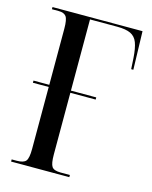

<svg xmlns="http://www.w3.org/2000/svg" viewBox="-109 -786 677 857"><g transform="rotate(15 229.5 -357.0)"><path d="M26 0V-10H49Q81 -10 91.5 -23Q102 -36 102 -79V-365H29V-375H102V-634Q102 -677 92 -690.5Q82 -704 57 -704H26V-714H442L447 -537H437L434 -588Q431 -633 421.5 -658Q412 -683 390 -693.5Q368 -704 328 -704H202V-375H319V-365H202V-80Q202 -38 211.5 -24Q221 -10 252 -10H295V0Z"/></g></svg>

Font: Noto Serif Display ExtraCondensed Medium
Style: Regular
Weight: 500
Width: 2
Designer: Monotype Design Team
Foundry: Monotype Imaging Inc.
Version: Version 2.009